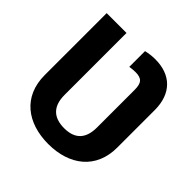

<svg xmlns="http://www.w3.org/2000/svg" viewBox="-195 -892 1057 1057"><g transform="rotate(45 334.0 -363.5)"><path d="M334.9 9.9C499.3 9.9 617.2 -79.9 617.2 -244.7V-536.9C617.2 -665.8 543 -737.2 421.9 -737.2C396 -737.2 373.6 -734 349.8 -728.7V-606.2C365.4 -608.7 381 -610.1 393.5 -610.1C442.8 -610.1 460.2 -592.3 460.2 -536.9V-244.7C460.2 -159.1 420.1 -113.6 334.9 -113.6C249.3 -113.6 207 -159.1 207 -244.7V-727.3H52.6V-244.7C52.6 -78.8 170.1 9.9 334.9 9.9Z"/></g></svg>

Font: Magic Ui Pro
Style: Bold
Weight: 700
Designer: Stefan Endress, Andreas Faust
Version: Version 1.000;FEAKit 1.0